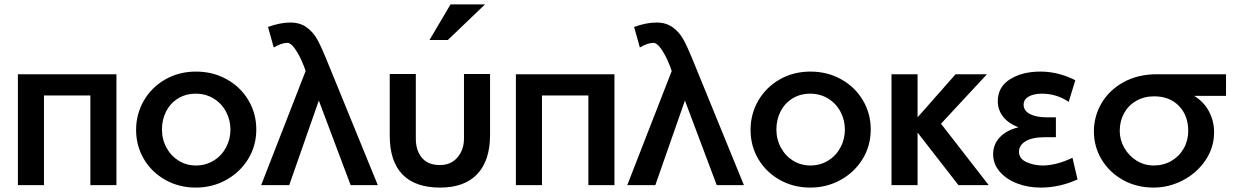

<svg xmlns="http://www.w3.org/2000/svg" viewBox="-20 -838 5582 869"><path d="M61 -502V0H179V-406H389V0H507V-502Z M1140 -252Q1140 -324 1104.5 -384Q1069 -444 1006.5 -479Q944 -514 867 -514Q790 -514 728 -478.5Q666 -443 631 -382.5Q596 -322 596 -250Q596 -178 631 -118.5Q666 -59 728 -24Q790 11 866 11Q941 11 1003.5 -23.5Q1066 -58 1103 -118Q1140 -178 1140 -252ZM1023 -251Q1023 -208 1003 -170.5Q983 -133 947 -111Q911 -89 867 -89Q824 -89 789 -110.5Q754 -132 733.5 -169.5Q713 -207 713 -252Q713 -297 732 -334Q751 -371 786 -392.5Q821 -414 866 -414Q911 -414 947 -392Q983 -370 1003 -332.5Q1023 -295 1023 -251Z M1162 0H1289L1423 -383L1567 0H1690L1453 -580Q1432 -631 1414.5 -662Q1397 -693 1367.5 -714.5Q1338 -736 1294 -736Q1248 -736 1193 -716L1219 -623Q1255 -644 1280 -644Q1296 -644 1313.5 -619.5Q1331 -595 1345 -563.5Q1359 -532 1363 -517V-516Z M2080 -503V-211Q2080 -160 2050.5 -125.5Q2021 -91 1971 -91Q1917 -91 1889.5 -124Q1862 -157 1862 -211V-503H1744V-224Q1744 -108 1801.5 -48.5Q1859 11 1972 11Q2083 11 2140.5 -50.5Q2198 -112 2198 -227V-503ZM1924 -657H2007L2175 -818H2019Z M2315 -502V0H2433V-406H2643V0H2761V-502Z M2819 0H2946L3080 -383L3224 0H3347L3110 -580Q3089 -631 3071.5 -662Q3054 -693 3024.5 -714.5Q2995 -736 2951 -736Q2905 -736 2850 -716L2876 -623Q2912 -644 2937 -644Q2953 -644 2970.5 -619.5Q2988 -595 3002 -563.5Q3016 -532 3020 -517V-516Z M3921 -252Q3921 -324 3885.5 -384Q3850 -444 3787.5 -479Q3725 -514 3648 -514Q3571 -514 3509 -478.5Q3447 -443 3412 -382.5Q3377 -322 3377 -250Q3377 -178 3412 -118.5Q3447 -59 3509 -24Q3571 11 3647 11Q3722 11 3784.5 -23.5Q3847 -58 3884 -118Q3921 -178 3921 -252ZM3804 -251Q3804 -208 3784 -170.5Q3764 -133 3728 -111Q3692 -89 3648 -89Q3605 -89 3570 -110.5Q3535 -132 3514.5 -169.5Q3494 -207 3494 -252Q3494 -297 3513 -334Q3532 -371 3567 -392.5Q3602 -414 3647 -414Q3692 -414 3728 -392Q3764 -370 3784 -332.5Q3804 -295 3804 -251Z M4133 -502H4015V0H4133V-238L4318 0H4455L4239 -278L4447 -502H4305L4133 -307Z M4699 -89Q4761 -89 4834 -124L4857 -26Q4776 11 4690 11Q4632 11 4583 -8Q4534 -27 4504.5 -61.5Q4475 -96 4475 -140Q4475 -185 4505.5 -217Q4536 -249 4590 -262Q4544 -279 4520 -310Q4496 -341 4496 -380Q4496 -444 4551 -479Q4606 -514 4689 -514Q4769 -514 4847 -475L4817 -377Q4762 -414 4696 -414Q4659 -414 4636 -401Q4613 -388 4613 -364Q4613 -337 4641.5 -322Q4670 -307 4718 -307H4759V-217H4710Q4651 -217 4621.5 -198.5Q4592 -180 4592 -152Q4592 -119 4626.5 -104Q4661 -89 4699 -89Z M5475 -240Q5475 -170 5436 -112.5Q5397 -55 5334 -22Q5271 11 5201 11Q5124 11 5062.5 -23.5Q5001 -58 4966 -116Q4931 -174 4931 -244Q4931 -312 4966 -371.5Q5001 -431 5066 -466.5Q5131 -502 5217 -502H5529V-404H5385Q5429 -377 5452 -333.5Q5475 -290 5475 -240ZM5358 -245Q5358 -315 5316 -358.5Q5274 -402 5204 -402Q5158 -402 5122.5 -381.5Q5087 -361 5067.5 -325.5Q5048 -290 5048 -246Q5048 -205 5068.5 -169Q5089 -133 5124 -111Q5159 -89 5202 -89Q5246 -89 5281.5 -109.5Q5317 -130 5337.5 -166Q5358 -202 5358 -245Z"/></svg>

Font: Geom Medium
Style: Bold
Weight: 500
Version: Version 1.102